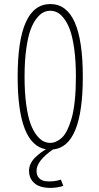

<svg xmlns="http://www.w3.org/2000/svg" viewBox="-20 -726 490 946"><path d="M292 190Q263 199 233.8 199.8Q204.5 200.5 179.5 193Q154.5 185.5 138.8 165.2Q123 145 123 115Q123 97 131.5 79.8Q140 62.5 154.2 49Q168.5 35.5 181 26.2Q193.5 17 206.5 9.5Q67 -14 67 -348Q67 -706 228 -706Q388 -706 388 -348Q388 -3.5 241 10.5Q160 66.5 160 116Q160 139 173 152Q186 165 205.8 167Q225.5 169 244.5 166.8Q263.5 164.5 280 159ZM228 -22Q242 -22 255.5 -27.8Q269 -33.5 283.8 -46.5Q298.5 -59.5 310.8 -84.2Q323 -109 333 -143.5Q343 -178 348.5 -230.5Q354 -283 354 -348Q354 -425 345.8 -484.5Q337.5 -544 324.8 -578.8Q312 -613.5 294.8 -635.5Q277.5 -657.5 261.2 -665.2Q245 -673 228 -673Q210.5 -673 194.2 -665.2Q178 -657.5 160.5 -635.5Q143 -613.5 130.2 -578.5Q117.5 -543.5 109.2 -484.2Q101 -425 101 -348Q101 -270.5 109.2 -211Q117.5 -151.5 130.2 -116.8Q143 -82 160.5 -59.8Q178 -37.5 194.2 -29.8Q210.5 -22 228 -22Z"/></svg>

Font: League Mono Condensed Thin
Style: Regular
Weight: 100
Width: 1
Designer: Tyler Finck
Foundry: The League of Moveable Type / Tyler Finck
Version: Version 2.210